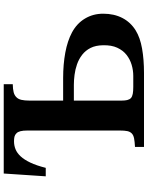

<svg xmlns="http://www.w3.org/2000/svg" viewBox="100 -900 800 1040"><g transform="rotate(-90 500.0 -380.0)"><path d="M80.1 -759.8H564V-710.9Q537.6 -710.4 520.5 -706.1Q503.4 -701.7 493.2 -690.9Q483.4 -681.6 479.2 -664.3Q475.1 -647 475.1 -620.1V-438H597.2Q671.4 -438 734.9 -426.3Q798.3 -414.6 844.2 -390.1Q893.1 -363.8 919.4 -319.8Q945.8 -275.9 945.8 -221.2Q945.8 -162.1 922.6 -117.2Q899.4 -72.3 855 -44.9Q816.4 -21 757.1 -10.5Q697.8 0 625 0H224.1V-48.8Q252.9 -50.3 270.3 -53.7Q287.6 -57.1 296.9 -65.9Q306.6 -75.2 309.8 -90.3Q313 -105.5 313 -130.9V-630.9Q313 -655.3 309.3 -669.4Q305.7 -683.6 297.9 -690.9Q290 -699.2 279.3 -701.7Q268.6 -704.1 254.9 -704.1Q231.9 -704.1 211.4 -695.8Q190.9 -687.5 172.9 -668Q154.8 -648.4 139.2 -615.5Q123.5 -582.5 110.8 -532.2H64.9ZM475.1 -122.1Q475.1 -103.5 478 -91.1Q481 -78.6 488.8 -70.8Q497.1 -63.5 512 -60.8Q526.9 -58.1 549.8 -58.1H608.9Q639.2 -58.1 668.9 -66.9Q698.7 -75.7 722.9 -94.7Q747.1 -113.8 761.5 -145Q775.9 -176.3 774.9 -221.2Q774.4 -261.7 760.3 -289.6Q746.1 -317.4 722.9 -335.2Q699.7 -353 671.6 -362.8Q643.6 -372.6 614.7 -376.2Q585.9 -379.9 561 -379.9H475.1Z"/></g></svg>

Font: BIZ UDPMincho
Style: Bold
Weight: 700
Designer: TypeBank Co., Ltd.
Foundry: Morisawa Inc.
Version: Version 1.06